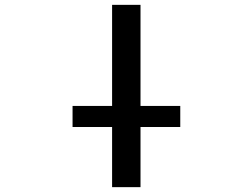

<svg xmlns="http://www.w3.org/2000/svg" viewBox="-20 -771 1040 792"><path d="M279.3 -247.1V-334H442.4V-751H559.6V-334H723.6V-247.1H559.6V1H442.4V-247.1Z"/></svg>

Font: GenEi Gothic M SemiBold
Style: Regular
Weight: 500
Designer: o_tamon (Modified); [Source Han Sans]
Ryoko NISHIZUKA  (kana & ideographs); Paul D. Hunt (Latin, Greek & Cyrillic); Wenl
Version: Version 1.1a;Original Version 1.004